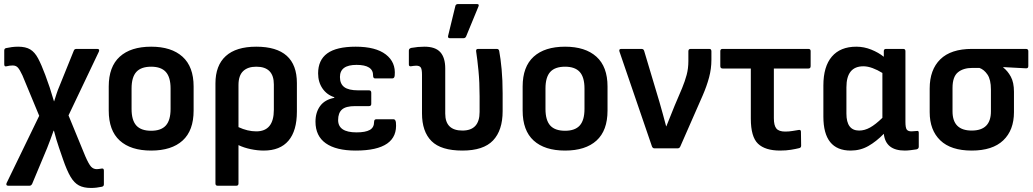

<svg xmlns="http://www.w3.org/2000/svg" viewBox="-20 -734 5113 950"><path d="M430 196Q394 196 370.5 183.5Q347 171 329 140.5Q311 110 292 55L272 -3Q265 -23 259 -43.5Q253 -64 247 -87H245Q237 -64 229.5 -44Q222 -24 213 -1L139 176Q134 185 126 185H21Q14 185 12 181Q10 177 13 171L174 -161L91 -361Q78 -389 68.5 -399.5Q59 -410 43 -410Q35 -410 27.5 -409Q20 -408 12 -406Q1 -403 1 -416V-484Q1 -494 10 -496Q23 -499 38.5 -501Q54 -503 70 -503Q107 -503 129.5 -489.5Q152 -476 168.5 -445Q185 -414 204 -363L226 -301Q231 -285 236 -268.5Q241 -252 247 -233H248Q254 -252 260 -270.5Q266 -289 273 -305L345 -483Q348 -492 358 -492H461Q475 -492 469 -478L319 -163L402 39Q419 78 430.5 90.5Q442 103 459 103Q464 103 470 102Q476 101 483 100Q494 98 494 110V178Q494 188 484 190Q457 196 430 196Z M728 11Q627 11 572.5 -38.5Q518 -88 518 -187V-306Q518 -404 572.5 -453.5Q627 -503 728 -503Q828 -503 883 -453.5Q938 -404 938 -306V-187Q938 -88 883.5 -38.5Q829 11 728 11ZM728 -87Q777 -87 800.5 -113Q824 -139 824 -195V-296Q824 -352 800.5 -378Q777 -404 728 -404Q678 -404 654.5 -378Q631 -352 631 -296V-195Q631 -139 654.5 -113Q678 -87 728 -87Z M1057 185Q1046 185 1046 174V-321Q1046 -410 1097 -456.5Q1148 -503 1248 -503Q1449 -503 1449 -323V-182Q1449 -87 1407.5 -38Q1366 11 1285 11Q1254 11 1220.5 4Q1187 -3 1160 -16V174Q1160 185 1149 185ZM1160 -313V-105Q1205 -84 1248 -84Q1335 -84 1335 -191V-316Q1335 -404 1248 -404Q1206 -404 1183 -382Q1160 -360 1160 -313Z M1740 11Q1643 11 1592 -25Q1541 -61 1541 -132Q1541 -178 1564 -209.5Q1587 -241 1634 -250V-253Q1597 -265 1575.5 -296.5Q1554 -328 1554 -371Q1554 -437 1599.5 -470Q1645 -503 1740 -503Q1839 -503 1889 -464.5Q1939 -426 1933 -361Q1932 -346 1921 -346H1836Q1826 -346 1826 -360Q1827 -413 1744 -413Q1662 -413 1662 -353Q1662 -319 1683.5 -303Q1705 -287 1752 -287H1806Q1817 -287 1817 -275V-220Q1817 -209 1806 -209H1737Q1691 -209 1672 -192Q1653 -175 1653 -140Q1653 -79 1744 -79Q1788 -79 1809.5 -91Q1831 -103 1831 -131Q1831 -144 1842 -144H1927Q1937 -144 1939 -128Q1952 11 1740 11Z M2268 11Q2162 11 2115 -36Q2068 -83 2068 -173V-364Q2068 -391 2062 -400Q2056 -409 2039 -409Q2033 -409 2026.5 -408Q2020 -407 2013 -406Q2003 -405 2003 -415V-484Q2003 -494 2015 -497Q2048 -503 2080 -503Q2134 -503 2158.5 -476Q2183 -449 2183 -395V-172Q2183 -88 2268 -88Q2353 -88 2353 -180V-257Q2353 -327 2347.5 -383.5Q2342 -440 2336 -479Q2334 -492 2345 -492H2438Q2448 -492 2450 -482Q2457 -445 2462 -391.5Q2467 -338 2467 -272V-184Q2467 -89 2419.5 -39Q2372 11 2268 11ZM2206 -545Q2195 -545 2197 -556L2233 -704Q2235 -714 2247 -714H2340Q2353 -714 2347 -701L2286 -553Q2282 -545 2273 -545Z M2776 11Q2675 11 2620.5 -38.5Q2566 -88 2566 -187V-306Q2566 -404 2620.5 -453.5Q2675 -503 2776 -503Q2876 -503 2931 -453.5Q2986 -404 2986 -306V-187Q2986 -88 2931.5 -38.5Q2877 11 2776 11ZM2776 -87Q2825 -87 2848.5 -113Q2872 -139 2872 -195V-296Q2872 -352 2848.5 -378Q2825 -404 2776 -404Q2726 -404 2702.5 -378Q2679 -352 2679 -296V-195Q2679 -139 2702.5 -113Q2726 -87 2776 -87Z M3218 0Q3210 0 3206 -9L3045 -479Q3041 -492 3054 -492H3154Q3164 -492 3167 -483L3243 -229Q3252 -199 3260 -168.5Q3268 -138 3276 -109H3277Q3287 -134 3297.5 -160Q3308 -186 3318 -211L3355 -298Q3369 -332 3377.5 -363.5Q3386 -395 3386 -432V-480Q3386 -492 3397 -492H3490Q3500 -492 3500 -480V-438Q3500 -394 3488.5 -351Q3477 -308 3457 -262L3346 -9Q3342 0 3333 0Z M3840 11Q3766 11 3730.5 -23Q3695 -57 3695 -147V-395H3556Q3544 -395 3544 -407V-481Q3544 -492 3555 -492H3980Q3991 -492 3991 -481V-407Q3991 -395 3980 -395H3809V-149Q3809 -113 3821.5 -98Q3834 -83 3865 -83Q3884 -83 3901.5 -86Q3919 -89 3932 -91Q3943 -93 3943 -82L3944 -13Q3944 -3 3934 -1Q3918 3 3894 7Q3870 11 3840 11Z M4189 11Q4054 11 4054 -157V-311Q4054 -405 4096 -454Q4138 -503 4217 -503Q4255 -503 4291 -488.5Q4327 -474 4353 -453V-481Q4353 -492 4364 -492H4449Q4460 -492 4460 -481V-131Q4460 -102 4466.5 -93Q4473 -84 4490 -84Q4497 -84 4503.5 -85Q4510 -86 4517 -86Q4526 -88 4526 -77V-8Q4526 2 4515 5Q4502 7 4486 9Q4470 11 4457 11Q4362 11 4353 -72Q4316 -34 4276.5 -11.5Q4237 11 4189 11ZM4168 -172Q4168 -88 4231 -88Q4258 -88 4285 -103Q4312 -118 4346 -151V-373Q4322 -388 4297.5 -397Q4273 -406 4252 -406Q4168 -406 4168 -302Z M4788 11Q4685 11 4632.5 -39.5Q4580 -90 4580 -179V-296Q4580 -389 4632.5 -440.5Q4685 -492 4789 -492H5056Q5068 -492 5068 -481V-407Q5068 -395 5056 -396L4944 -402V-400Q4966 -383 4981.5 -354.5Q4997 -326 4997 -280V-179Q4997 -90 4944 -39.5Q4891 11 4788 11ZM4788 -88Q4883 -88 4883 -183V-291Q4883 -340 4866 -365Q4849 -390 4826 -398H4792Q4746 -398 4719.5 -376Q4693 -354 4693 -299V-183Q4693 -88 4788 -88Z"/></svg>

Font: Sofia Sans Semi Condensed
Style: Bold
Weight: 700
Designer: Botio Nikoltchev, Ani Petrova
Foundry: lettersoup
Version: Version 4.100; ttfautohint (v1.8.4.7-5d5b)